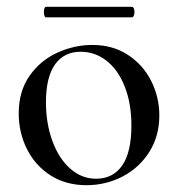

<svg xmlns="http://www.w3.org/2000/svg" viewBox="-20 -531 523 564"><path d="M35 -198Q35 -263 67 -308.5Q99 -354 149 -376.5Q199 -399 251 -399Q311 -399 355.5 -370Q400 -341 424 -293.5Q448 -246 448 -192Q448 -131 418.5 -84.5Q389 -38 340 -12.5Q291 13 234 13Q174 13 129 -15.5Q84 -44 59.5 -92.5Q35 -141 35 -198ZM366 -162Q366 -227 346.5 -276.5Q327 -326 293 -352.5Q259 -379 217 -379Q168 -379 141.5 -341.5Q115 -304 115 -231Q115 -168 134 -116.5Q153 -65 186.5 -35.5Q220 -6 262 -6Q312 -6 339 -45Q366 -84 366 -162ZM109 -496Q109 -511 116 -511H367Q371 -511 373 -506.5Q375 -502 375 -496Q375 -490 373 -485Q371 -480 367 -480H116Q109 -480 109 -496Z"/></svg>

Font: Cormorant Infant Medium
Style: Regular
Weight: 500
Designer: Christian Thalmann (Catharsis Fonts)
Version: Version 3.000